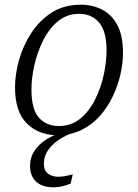

<svg xmlns="http://www.w3.org/2000/svg" viewBox="-20 -566 588 818"><path d="M225 10Q145 10 94.5 -40Q44 -90 44 -194Q44 -249 61 -310Q78 -371 113 -425Q148 -479 200.5 -512.5Q253 -546 325 -546Q374 -546 415 -525Q456 -504 480 -459Q504 -414 504 -341Q504 -298 493.5 -250.5Q483 -203 461 -156.5Q439 -110 406 -72.5Q373 -35 327.5 -12.5Q282 10 225 10ZM231 -29Q284 -29 322.5 -61Q361 -93 385.5 -142.5Q410 -192 422 -247.5Q434 -303 434 -351Q434 -432 402.5 -469.5Q371 -507 317 -507Q265 -507 227 -475.5Q189 -444 164 -394Q139 -344 126.5 -288.5Q114 -233 114 -184Q114 -100 146 -64.5Q178 -29 231 -29ZM208 232Q160 232 134 208Q108 184 108 141Q108 105 126.5 77Q145 49 175 29.5Q205 10 240 0H291Q263 9 234.5 27Q206 45 186.5 71.5Q167 98 167 132Q167 160 184 173.5Q201 187 227 187Q240 187 255 184.5Q270 182 290 177L281 216Q264 223 246 227.5Q228 232 208 232Z"/></svg>

Font: Noto Serif Light
Style: Italic
Weight: 300
Italic angle: -12°
Designer: Monotype Design Team
Foundry: Monotype Imaging Inc.
Version: Version 2.013